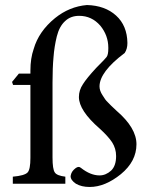

<svg xmlns="http://www.w3.org/2000/svg" viewBox="-20 -731 590 764"><path d="M101 -438V-450Q101 -499 114 -536Q134 -606 199 -659Q256 -705 326 -711Q398 -709 442 -669Q486 -629 487 -560Q487 -536 476 -520Q376 -445 376 -387Q376 -370 388 -352Q399 -333 409 -324Q418 -314 444 -290Q523 -222 523 -157Q523 -89 461 -38Q398 13 337 13Q304 13 282 0Q261 -14 261 -30Q261 -32 262 -35Q265 -50 281 -62Q293 -71 302 -63Q340 -33 376 -33Q401 -33 422 -52Q442 -71 442 -110Q442 -140 426 -165Q410 -189 377 -219Q294 -291 294 -345Q294 -372 310 -396Q325 -420 363 -461Q401 -499 404 -504Q411 -513 411 -538Q411 -540 411 -541Q411 -590 379 -629Q345 -668 295 -668Q261 -668 239 -647Q216 -626 206 -586Q196 -545 193 -504Q189 -462 189 -403V-104Q189 -58 198 -45Q206 -32 240 -28V0H31V-28Q78 -32 90 -45Q101 -57 101 -103V-393H32L28 -405L55 -438Z"/></svg>

Font: Shafarik
Style: Regular
Weight: 400
Version: Version 1.001; ttfautohint (v1.8.4.7-5d5b)